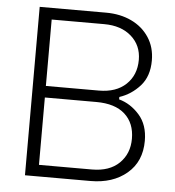

<svg xmlns="http://www.w3.org/2000/svg" viewBox="-51 -747 724 795"><g transform="rotate(5 311.0 -350.0)"><path d="M358 -700Q417 -700 463.5 -678Q510 -656 537 -615Q564 -574 564 -519Q564 -453 528 -413Q492 -373 443 -357V-347Q491 -334 527.5 -293Q564 -252 564 -185Q564 -99 505.5 -49.5Q447 0 354 0H82V-700ZM136 -48H356Q429 -48 469.5 -87.5Q510 -127 510 -189Q510 -254 469 -291Q428 -328 350 -328H136ZM136 -376H356Q428 -376 469 -415Q510 -454 510 -517Q510 -577 467.5 -614.5Q425 -652 354 -652H136Z"/></g></svg>

Font: Space Grotesk Variable
Style: Regular
Weight: 400
Designer: Florian Karsten (Space Grotesk), Colophon Foundry (Space Mono)
Foundry: Florian Karsten
Version: Version 1.106